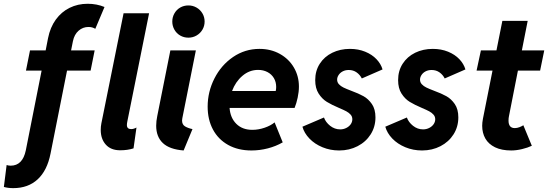

<svg xmlns="http://www.w3.org/2000/svg" viewBox="-81 -790 2908 1018"><path d="M453.1 -101.1Q453.1 -119.1 456.5 -136.2L574.2 -719.7H709.5L594.2 -146.5Q591.8 -135.3 591.8 -127Q591.8 -105.5 614.7 -105.5Q627.4 -105.5 642.6 -113.8L627 -3.4Q596.2 6.8 556.2 6.8Q506.8 6.8 480 -23.2Q453.1 -53.2 453.1 -101.1ZM78.1 -522.9H161.1L173.8 -587.9Q185.1 -645 214.8 -686Q244.6 -727.1 288.1 -748.5Q331.5 -770 383.8 -770Q432.1 -770 473.1 -752.9L424.3 -637.2Q408.7 -647 388.2 -647Q358.4 -647 335.7 -627.2Q313 -607.4 305.7 -571.8L295.9 -522.9H420.9L399.4 -415.5H274.4L187 23.9Q169.4 113.8 118.9 160.6Q68.4 207.5 -10.7 207.5Q-38.6 207.5 -60.5 201.2L-45.9 85Q-35.6 88.4 -24.4 88.4Q38.6 88.4 55.7 7.8L139.6 -415.5H56.6Z M747.1 -123.5Q747.1 -147.5 752.9 -175.3L822.3 -522.9H957.5L885.7 -163.1Q884.3 -156.7 884.3 -151.4Q884.3 -129.4 900.1 -119.9Q916 -110.4 939.5 -105.5L892.6 7.8Q817.9 2 782.5 -31.5Q747.1 -64.9 747.1 -123.5ZM832.5 -675.8Q832.5 -699.2 843.8 -719Q855 -738.8 874.5 -750Q894 -761.2 918 -761.2Q941.4 -761.2 961.2 -749.8Q981 -738.3 992.4 -718.8Q1003.9 -699.2 1003.9 -675.8Q1003.9 -652.3 992.4 -632.8Q981 -613.3 961.2 -601.8Q941.4 -590.3 918 -590.3Q894 -590.3 874.5 -601.6Q855 -612.8 843.8 -632.6Q832.5 -652.3 832.5 -675.8Z M1020 -224.6Q1020 -303.2 1055.9 -374Q1091.8 -444.8 1154.8 -487.8Q1217.8 -530.8 1294.9 -530.8Q1355 -530.8 1402.8 -504.2Q1450.7 -477.5 1477.3 -431.9Q1503.9 -386.2 1503.9 -331.1Q1503.9 -303.2 1497.3 -272.5Q1490.7 -241.7 1481 -217.8H1136.2Q1140.1 -165 1172.1 -133.3Q1204.1 -101.6 1256.8 -101.6Q1289.6 -101.6 1322 -112.8Q1354.5 -124 1375 -141.1L1418 -35.2Q1382.3 -14.6 1339.4 -3.4Q1296.4 7.8 1252.4 7.8Q1181.2 7.8 1128.7 -21.5Q1076.2 -50.8 1048.1 -103.3Q1020 -155.8 1020 -224.6ZM1380.9 -307.6Q1383.3 -317.4 1383.3 -329.1Q1383.3 -355.5 1371.1 -376Q1358.9 -396.5 1336.9 -408Q1314.9 -419.4 1287.6 -419.4Q1241.2 -419.4 1204.3 -387.9Q1167.5 -356.4 1149.4 -307.6Z M1522.5 -118.2 1636.7 -167Q1645.5 -142.1 1669.4 -123Q1693.4 -104 1722.7 -104Q1740.2 -104 1755.1 -111.6Q1770 -119.1 1778.6 -131.3Q1787.1 -143.6 1787.1 -157.7Q1787.1 -171.9 1778.1 -182.1Q1769 -192.4 1755.4 -199.7Q1741.7 -207 1716.3 -217.8Q1677.2 -234.4 1652.1 -249.8Q1627 -265.1 1608.6 -293.5Q1590.3 -321.8 1590.3 -365.2Q1590.3 -414.6 1614.5 -452.1Q1638.7 -489.7 1680.7 -510.3Q1722.7 -530.8 1774.4 -530.8Q1818.8 -530.8 1855.2 -515.9Q1891.6 -501 1915 -476.3Q1938.5 -451.7 1947.3 -421.9L1837.4 -374Q1827.6 -393.6 1809.8 -406.2Q1792 -418.9 1768.1 -418.9Q1750 -418.9 1736.1 -411.6Q1722.2 -404.3 1714.4 -392.3Q1706.5 -380.4 1706.5 -367.7Q1706.5 -353.5 1716.1 -343.3Q1725.6 -333 1740.2 -325.9Q1754.9 -318.8 1780.3 -309.1Q1820.3 -294.4 1846.2 -280Q1872.1 -265.6 1890.9 -238.3Q1909.7 -210.9 1909.7 -167.5Q1909.7 -117.7 1884.3 -77.6Q1858.9 -37.6 1814.9 -14.9Q1771 7.8 1717.3 7.8Q1669.9 7.8 1628.7 -9.3Q1587.4 -26.4 1559.6 -55.4Q1531.7 -84.5 1522.5 -118.2Z M1961.9 -118.2 2076.2 -167Q2085 -142.1 2108.9 -123Q2132.8 -104 2162.1 -104Q2179.7 -104 2194.6 -111.6Q2209.5 -119.1 2218 -131.3Q2226.6 -143.6 2226.6 -157.7Q2226.6 -171.9 2217.5 -182.1Q2208.5 -192.4 2194.8 -199.7Q2181.2 -207 2155.8 -217.8Q2116.7 -234.4 2091.6 -249.8Q2066.4 -265.1 2048.1 -293.5Q2029.8 -321.8 2029.8 -365.2Q2029.8 -414.6 2054 -452.1Q2078.1 -489.7 2120.1 -510.3Q2162.1 -530.8 2213.9 -530.8Q2258.3 -530.8 2294.7 -515.9Q2331.1 -501 2354.5 -476.3Q2377.9 -451.7 2386.7 -421.9L2276.9 -374Q2267.1 -393.6 2249.3 -406.2Q2231.4 -418.9 2207.5 -418.9Q2189.5 -418.9 2175.5 -411.6Q2161.6 -404.3 2153.8 -392.3Q2146 -380.4 2146 -367.7Q2146 -353.5 2155.5 -343.3Q2165 -333 2179.7 -325.9Q2194.3 -318.8 2219.7 -309.1Q2259.8 -294.4 2285.6 -280Q2311.5 -265.6 2330.3 -238.3Q2349.1 -210.9 2349.1 -167.5Q2349.1 -117.7 2323.7 -77.6Q2298.3 -37.6 2254.4 -14.9Q2210.4 7.8 2156.7 7.8Q2109.4 7.8 2068.1 -9.3Q2026.9 -26.4 1999 -55.4Q1971.2 -84.5 1961.9 -118.2Z M2475.6 -123Q2475.6 -139.6 2479.5 -160.2L2530.3 -415.5H2445.8L2468.8 -522.9H2551.3L2582.5 -679.2H2716.8L2686 -522.9H2804.7L2782.7 -415.5H2665L2617.7 -174.8Q2615.2 -164.1 2615.2 -150.9Q2615.2 -110.8 2648.4 -110.8Q2660.6 -110.8 2673.3 -115.7Q2686 -120.6 2693.8 -126L2738.8 -17.1Q2717.3 -6.8 2687 0.5Q2656.7 7.8 2629.9 7.8Q2578.6 7.8 2543.9 -9Q2509.3 -25.9 2492.4 -55.4Q2475.6 -85 2475.6 -123Z"/></svg>

Font: Reddit Sans Fudge
Style: Bold
Weight: 700
Italic angle: -11.25°
Designer: Stephen Hutchings
Version: Version 1.013